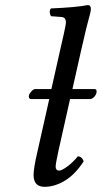

<svg xmlns="http://www.w3.org/2000/svg" viewBox="-20 -718 396 748"><path d="M180.2 -371.1 211.9 -512.2H293.9L262.2 -371.1H347.2Q358.4 -371.1 356 -357.9Q354.5 -348.6 346.7 -340.3Q338.9 -332 330.1 -332H252.9L207 -127Q196.8 -80.6 196.8 -67.9Q196.8 -61.5 200.4 -57.4Q204.1 -53.2 210 -53.2Q219.7 -53.2 241.5 -68.8Q263.2 -84.5 283.2 -108.9Q298.3 -108.9 306.2 -89.8Q273.4 -39.1 233.4 -14.6Q193.4 9.8 153.8 9.8Q110.8 9.8 110.8 -36.1Q110.8 -61 124 -119.1L171.9 -332H101.1Q95.7 -332 93.5 -336.7Q91.3 -341.3 92.8 -346.2Q94.2 -353.5 102.5 -362.3Q110.8 -371.1 117.2 -371.1ZM293.9 -512.2H211.9L228 -583Q236.8 -622.1 236.8 -630.9Q236.8 -650.4 219.2 -651.9L179.2 -654.8Q174.3 -661.6 173.8 -670.2Q173.3 -678.7 178.2 -685.1Q279.3 -689.5 321.8 -698.2Q334 -698.2 334 -683.1Q334 -676.8 331.1 -665Q328.1 -653.3 321.8 -629.6Q315.4 -606 310.1 -582Z"/></svg>

Font: Common Serif News
Style: Italic
Weight: 450
Italic angle: -12°
Designer: Philipp H. Poll, Khaled Hosny
Foundry: Stefan Peev, Context Ltd.
Version: Version 1.026